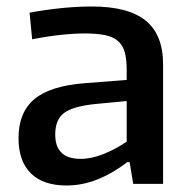

<svg xmlns="http://www.w3.org/2000/svg" viewBox="-20 -566 589 591"><path d="M185 5Q113 5 75 -32.5Q37 -70 37 -141Q37 -220 86 -261Q135 -302 242 -310L370 -320V-349Q370 -382 364.5 -403.5Q359 -425 344.5 -438.5Q330 -452 305 -457.5Q280 -463 242 -463Q207 -463 165.5 -458.5Q124 -454 79 -445L71 -527Q175 -546 263 -546Q375 -546 428.5 -502.5Q482 -459 482 -368V0H390L379 -67H372Q326 -32 279.5 -13.5Q233 5 185 5ZM228 -77Q262 -77 299 -92Q336 -107 370 -130V-255L275 -246Q205 -239 177.5 -218.5Q150 -198 150 -152Q150 -77 228 -77Z"/></svg>

Font: Encode Sans Normal
Style: Medium
Weight: 500
Designer: Pablo Impallari, Andres Torresi
Foundry: Pablo Impallari, Andres Torresi
Version: Version 1.000; ttfautohint (v1.00) -l 8 -r 50 -G 200 -x 14 -